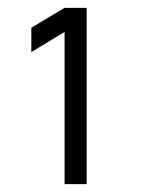

<svg xmlns="http://www.w3.org/2000/svg" viewBox="-20 -740 361 490"><path d="M144.8 -658.5 60 -607.2V-669.2L144.8 -720H201.2V-270H144.8Z"/></svg>

Font: Tap Sans
Style: Regular
Weight: 400
Designer: Tap Payments
Foundry: Tap Payments
Version: Version 1.001;Glyphs 3.1.2 (3151)